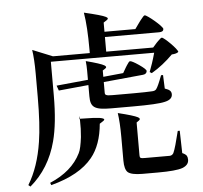

<svg xmlns="http://www.w3.org/2000/svg" viewBox="-60 -912 1121 1059"><g transform="rotate(-5 500.0 -383.0)"><path d="M181 83C288 55 364 12 411 -46C448 -91 470 -153 477 -231L494 -242C516 -255 500 -263 445 -266L366 -268C368 -289 369 -286 370 -257C371 -228 370 -198 367 -167C362 -126 356 -96 347 -79C315 -14 258 35 176 70ZM66 81C137 21 186 -58 212 -157C229 -222 238 -305 238 -408V-595H810C799 -554 787 -520 776 -491L787 -484C830 -509 869 -540 906 -577C925 -578 937 -582 943 -588C943 -603 871 -674 859 -674C855 -674 848 -668 837 -657C834 -654 831 -651 829 -649L807 -624H547V-705H847C863 -705 871 -710 872 -721C872 -736 789 -805 776 -805C772 -805 764 -797 752 -781C748 -776 745 -772 743 -769L718 -734H547V-785L564 -796C575 -803 574 -809 562 -815C547 -823 507 -834 443 -849C452 -796 456 -728 456 -644V-624H252L141 -669C146 -636 149 -592 149 -536V-407C149 -306 144 -223 134 -160C120 -69 94 8 55 72ZM773 65C839 65 885 61 910 52C933 43 945 29 945 9C945 -1 943 -8 940 -13C936 -19 928 -25 916 -30L913 -154H902C887 -93 876 -53 867 -34C862 -26 856 -22 847 -21H781H709C684 -21 680 -23 680 -38V-220L694 -230C702 -236 701 -242 690 -248C675 -256 639 -267 581 -281C586 -248 589 -203 589 -146V-17C589 15 595 37 607 48C620 59 647 65 687 65ZM669 -310C758 -310 817 -313 845 -320C873 -326 887 -339 887 -358C887 -374 879 -384 851 -393L848 -468H837C822 -428 811 -403 803 -393C798 -387 790 -384 777 -384C758 -383 725 -382 678 -382H561C543 -382 531 -383 526 -386C521 -388 519 -392 519 -399V-458L737 -479C751 -480 759 -487 760 -498C760 -505 747 -517 721 -535C696 -552 680 -560 673 -560C669 -560 663 -553 655 -540C652 -535 650 -532 648 -529L630 -498L519 -487V-522L533 -531C542 -537 541 -543 531 -549C518 -557 484 -568 430 -582C432 -565 433 -547 433 -528V-478L258 -461L268 -433L433 -449V-387C433 -326 454 -310 547 -310Z"/></g></svg>

Font: AllPunType SemiBold
Style: Regular
Weight: 600
Version: 1.0